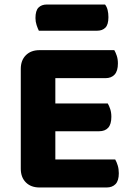

<svg xmlns="http://www.w3.org/2000/svg" viewBox="-20 -828 587 850"><path d="M155 2Q117 2 94.5 -20.5Q72 -43 72 -81V-523Q72 -561 94.5 -583.5Q117 -606 155 -606H486Q492 -596 497 -581Q502 -566 502 -547Q502 -514 487.5 -498Q473 -482 447 -482H225V-370H457Q463 -360 468 -345Q473 -330 473 -311Q473 -278 459 -262.5Q445 -247 419 -247H225V-122H490Q496 -112 501 -96Q506 -80 506 -61Q506 -28 491.5 -13Q477 2 452 2ZM152 -692Q147 -702 142 -717Q137 -732 137 -748Q137 -781 150.5 -794.5Q164 -808 187 -808H445Q453 -798 456.5 -783.5Q460 -769 460 -752Q460 -719 446.5 -705.5Q433 -692 410 -692Z"/></svg>

Font: Baloo Paaji 2
Style: Bold
Weight: 700
Designer: Shuchita Grover, Noopur Datye and Ek Type
Foundry: Ek Type
Version: Version 1.640;hotconv 1.0.111;makeotfexe 2.5.65597; ttfautoh